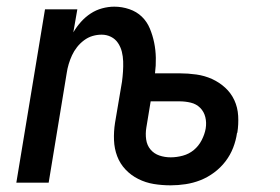

<svg xmlns="http://www.w3.org/2000/svg" viewBox="-20 -548 840 576"><path d="M492 8Q466 8 441.5 4Q417 0 395 -11Q373 -22 356.5 -39.5Q340 -57 331.5 -79.5Q323 -102 322 -127.5Q321 -153 325 -179L346 -303Q348 -318 349 -333.5Q350 -349 349.5 -364Q349 -379 345.5 -393Q342 -407 334 -419Q326 -431 313 -437.5Q300 -444 285 -444Q271 -444 257.5 -440Q244 -436 232 -427Q220 -418 211 -406.5Q202 -395 196 -382Q190 -369 186 -355.5Q182 -342 180 -328L126 0H29L115 -520H212L200 -451Q210 -468 223 -482.5Q236 -497 252 -507.5Q268 -518 286.5 -523Q305 -528 323 -528Q346 -528 368 -520.5Q390 -513 405.5 -498Q421 -483 429.5 -462.5Q438 -442 442.5 -420Q447 -398 447.5 -374.5Q448 -351 445 -328H519Q544 -328 569 -324.5Q594 -321 616 -311Q638 -301 655.5 -285Q673 -269 683 -247.5Q693 -226 694.5 -200.5Q696 -175 692 -150L691 -149Q688 -127 679.5 -105Q671 -83 656.5 -64Q642 -45 622.5 -30.5Q603 -16 581.5 -7.5Q560 1 537 4.5Q514 8 492 8ZM492 -76Q510 -76 528.5 -81Q547 -86 561.5 -98Q576 -110 585 -127.5Q594 -145 597 -162Q600 -180 596 -196.5Q592 -213 580.5 -224.5Q569 -236 552.5 -240Q536 -244 518 -244H432L419 -165Q416 -147 418.5 -129.5Q421 -112 431.5 -99.5Q442 -87 458 -81.5Q474 -76 492 -76Z"/></svg>

Font: Iosevka Aile Medium
Style: Italic
Weight: 500
Italic angle: -9°
Designer: Belleve Invis
Foundry: Belleve Invis
Version: Version 31.1.0; ttfautohint (v1.8.4)